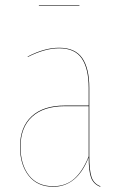

<svg xmlns="http://www.w3.org/2000/svg" viewBox="-20 -711 468 740"><path d="M286.1 -690.9V-689H129.9V-690.9ZM324.2 -109.9Q324.2 -53.2 333 -28.1Q341.8 -2.9 367.2 6.8L366.2 8.8Q340.3 -1.5 331.1 -26.1Q321.8 -50.8 321.8 -104.5Q277.3 8.8 185.1 8.8Q124 8.8 90.6 -33.7Q57.1 -76.2 57.1 -145Q57.1 -221.2 102.1 -262.7Q147 -304.2 230 -304.2H321.8V-372.1Q321.8 -446.3 295.2 -485.6Q268.6 -524.9 208 -524.9Q152.8 -524.9 86.9 -491.2V-493.2Q151.4 -526.9 208 -526.9Q269.5 -526.9 296.9 -487.3Q324.2 -447.8 324.2 -372.1ZM185.1 6.8Q233.4 6.8 266.1 -22Q298.8 -50.8 321.8 -108.4V-301.8H230Q147.9 -301.8 103.5 -261Q59.1 -220.2 59.1 -145Q59.1 -76.7 91.8 -34.9Q124.5 6.8 185.1 6.8Z"/></svg>

Font: Fira Sans Compressed Two
Style: Regular
Weight: 100
Width: 1
Designer: Carrois Corporate & Edenspiekermann AG
Foundry: Carrois Corporate GbR & Edenspiekermann AG
Version: Version 4.203;PS 004.203;hotconv 1.0.88;makeotf.lib2.5.64775